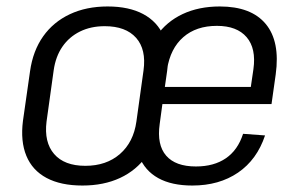

<svg xmlns="http://www.w3.org/2000/svg" viewBox="-20 -567 925 594"><path d="M235 7Q168 7 124 -16.5Q80 -40 61.5 -85Q43 -130 51 -193L73 -347Q82 -410 113.5 -454.5Q145 -499 196 -523Q247 -547 313 -547Q379 -547 423 -523.5Q467 -500 486.5 -455Q506 -410 497 -347L475 -193Q466 -130 434 -85Q402 -40 351.5 -16.5Q301 7 235 7ZM244 -54Q309 -54 351 -90.5Q393 -127 402 -191L424 -349Q433 -414 401 -450Q369 -486 304 -486Q261 -486 227.5 -469.5Q194 -453 173 -422.5Q152 -392 146 -349L124 -191Q116 -127 147.5 -90.5Q179 -54 244 -54ZM575 7Q511 7 469.5 -16Q428 -39 410.5 -83.5Q393 -128 402 -191L424 -349Q433 -411 464 -455.5Q495 -500 545 -523.5Q595 -547 660 -547Q757 -547 802 -493Q847 -439 833 -337L820 -245H469L476 -298H768L752 -271L764 -353Q773 -417 743 -452Q713 -487 651 -487Q587 -487 547 -452Q507 -417 497 -353L474 -183Q465 -119 494 -85.5Q523 -52 586 -52Q642 -52 679 -77.5Q716 -103 732 -153L800 -148Q775 -73 716.5 -33Q658 7 575 7Z"/></svg>

Font: Pathway Extreme SemiCondensed Light
Style: Italic
Weight: 300
Width: 4
Italic angle: -8°
Version: Version 1.001;gftools[0.9.26]